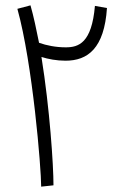

<svg xmlns="http://www.w3.org/2000/svg" viewBox="-20 -695 447 718"><path d="M180 -2C180 -78 166 -289 135 -482C160 -474 192 -468 225 -468C308 -468 370 -514 380 -665L335 -673C323 -534 274 -518 226 -518C189 -518 154 -525 126 -535C116 -585 106 -633 94 -675L45 -662C102 -457 134 -66 134 3Z"/></svg>

Font: Noto Sans Arabic UI XCn Lt
Style: Regular
Weight: 300
Width: 2
Designer: Monotype Design Team, Nadine Chahine and Nizar Qandah
Foundry: Monotype Imaging Inc.
Version: Version 2.010